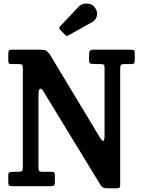

<svg xmlns="http://www.w3.org/2000/svg" viewBox="-20 -1023 774 1055"><path d="M78.5 -671H44Q32.5 -671 29 -674.5Q25.5 -678 25.5 -689V-724.5Q25.5 -740.5 29 -745.2Q32.5 -750 48 -750H197.5Q225.5 -750 233.8 -744.8Q242 -739.5 253.5 -724.5L532.5 -261.5Q541 -248 547.8 -249Q554.5 -250 554.5 -281V-648.5Q554.5 -663.5 550.2 -667.2Q546 -671 531.5 -671H501Q488 -671 478.8 -673.5Q469.5 -676 469.5 -690V-722.5Q469.5 -738.5 474.5 -744.2Q479.5 -750 495 -750H697.5Q707 -750 713.8 -747.8Q720.5 -745.5 720.5 -734.5V-696Q720.5 -680.5 717.5 -675.8Q714.5 -671 702.5 -671H664Q649 -671 644.8 -666.2Q640.5 -661.5 640.5 -646V-10.5Q640.5 0 637.8 5.8Q635 11.5 623.5 11.5H568Q553 11.5 546.5 7.5Q540 3.5 533.5 -4.5L217 -523.5Q207 -539 199.2 -534.8Q191.5 -530.5 191.5 -494V-102.5Q191.5 -87.5 195.2 -83.2Q199 -79 214.5 -79H264.5Q275.5 -79 278.5 -74.5Q281.5 -70 281.5 -59V-21Q281.5 -6.5 275.8 -3.2Q270 0 256 0H50.5Q34.5 0 30 -3.5Q25.5 -7 25.5 -22.5V-58.5Q25.5 -73 31.2 -76Q37 -79 51 -79H78.5Q96 -79 100.8 -83.5Q105.5 -88 105.5 -105.5V-646Q105.5 -664 101 -667.5Q96.5 -671 78.5 -671ZM338.5 -830.5 309.5 -860.5Q301.5 -869.5 309.5 -877.5L413.5 -987.5Q424 -999 441.2 -1002.2Q458.5 -1005.5 475.5 -1000.2Q492.5 -995 502 -981Q518.5 -956.5 512.2 -934.5Q506 -912.5 487 -902L356.5 -829Q350.5 -825 347 -825Q343.5 -825 338.5 -830.5Z"/></svg>

Font: Besley* Narrow Semi
Style: Regular
Weight: 600
Width: 4
Designer: Owen Earl
Foundry: indestructible type*
Version: Version 3.000; ttfautohint (v1.8.3)